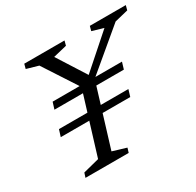

<svg xmlns="http://www.w3.org/2000/svg" viewBox="-149 -847 1031 1012"><g transform="rotate(-30 367.0 -341.0)"><path d="M180 -634 108.5 -654.5 116 -682.5H361L353.5 -654.5L270.5 -634.5L391 -445L366.5 -449L576.5 -634.5L507.5 -654.5L515 -682.5H734L726.5 -654.5L644.5 -634.5L398 -428L283 -52.5L366 -27.5L357.5 0H94.5L103.5 -27.5L201.5 -52.5L316 -425ZM524.5 -292.5 512 -251H89L102 -292.5ZM567.5 -434.5 555 -393H132.5L145.5 -434.5Z"/></g></svg>

Font: Newsreader 14pt
Style: Italic
Weight: 400
Italic angle: -17°
Designer: Hugues Gentile
Foundry: Production Type
Version: Version 1.003